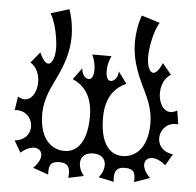

<svg xmlns="http://www.w3.org/2000/svg" viewBox="-54 -791 897 877"><g transform="rotate(5 395.0 -352.0)"><path d="M760 -318C677 -267 638 -429 717 -478L676 -528C639 -441 606 -486 606 -552C606 -587 618 -666 645 -710L561 -736C546 -693 540 -649 540 -613C540 -540 563 -480 586 -430C610 -377 644 -324 643 -243C641 -127 581 -89 528 -89C468 -89 425 -141 425 -256C425 -360 476 -401 518 -419L479 -472C476 -435 456 -426 445 -426C432 -426 423 -440 423 -471C423 -490 427 -513 439 -539H351C363 -513 367 -490 367 -471C367 -440 358 -426 345 -426C334 -426 314 -435 311 -472L272 -419C314 -401 365 -360 365 -256C365 -141 322 -89 262 -89C209 -89 149 -127 147 -243C146 -324 180 -377 204 -430C227 -480 250 -540 250 -613C250 -649 244 -693 229 -736L145 -710C172 -666 184 -587 184 -552C184 -486 151 -441 114 -528L73 -478C152 -429 113 -267 30 -318L20 -255C113 -267 138 -129 32 -117L63 -64C138 -129 199 -69 127 0L198 25C195 -22 207 -36 246 -36C277 -36 298 -23 291 32L361 17C325 -26 328 -89 395 -89C462 -89 465 -26 429 17L499 32C492 -23 513 -36 544 -36C583 -36 595 -22 592 25L663 0C591 -69 652 -129 727 -64L758 -117C652 -129 677 -267 770 -255Z"/></g></svg>

Font: Malebolge Adversarial
Style: Regular
Weight: 400
Designer: Ariel Martín Pérez
Foundry: Tunera Type Foundry
Version: Version 0.007;hotconv 1.0.109;makeotfexe 2.5.65596